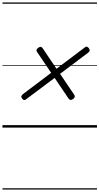

<svg xmlns="http://www.w3.org/2000/svg" viewBox="-20 -1030 803 1550"><path d="M571 -231Q558 -222 549 -223.5Q540 -225 533 -235L421 -401L190 -228Q181 -221 173.5 -222.5Q166 -224 158 -235Q150 -246 152.5 -253.5Q155 -261 165 -270L393 -442L279 -611Q273 -619 275 -627.5Q277 -636 287 -643Q300 -653 309.5 -651.5Q319 -650 324 -641L436 -475L663 -646Q673 -655 681.5 -653Q690 -651 697 -641Q705 -631 704 -622.5Q703 -614 692 -605L465 -434L579 -265Q585 -256 583.5 -248.5Q582 -241 571 -231ZM0 490H763V500H0ZM0 -20H763V0H0ZM0 -505H763V-500H0ZM0 -1010H763V-1000H0Z"/></svg>

Font: Playwrite BE VLG Guides
Style: Regular
Weight: 400
Designer: Veronika Burian, José Scaglione
Foundry: TypeTogether
Version: Version 1.003